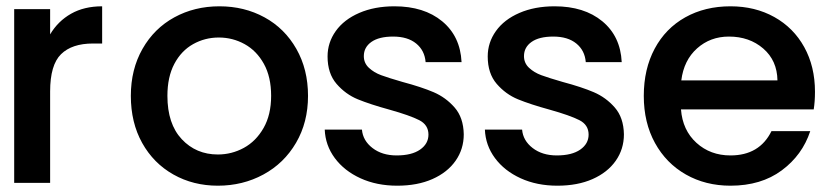

<svg xmlns="http://www.w3.org/2000/svg" viewBox="-20 -580 2641 609"><path d="M304 -560V-442H275Q208 -442 173.5 -408Q139 -374 139 -290V0H25V-551H139V-471Q164 -513 205.5 -536.5Q247 -560 304 -560Z M395 -276Q395 -360 432 -425Q469 -490 533 -525Q597 -560 676 -560Q755 -560 819 -525Q883 -490 920 -425Q957 -360 957 -276Q957 -192 919 -127Q881 -62 815.5 -26.5Q750 9 671 9Q593 9 530 -26.5Q467 -62 431 -126.5Q395 -191 395 -276ZM840 -276Q840 -336 817 -377.5Q794 -419 756 -440Q718 -461 674 -461Q630 -461 592.5 -440Q555 -419 533 -377.5Q511 -336 511 -276Q511 -187 556.5 -138.5Q602 -90 671 -90Q715 -90 753.5 -111Q792 -132 816 -174Q840 -216 840 -276Z M1010 -169H1128Q1131 -134 1161.5 -110.5Q1192 -87 1238 -87Q1286 -87 1312.5 -105.5Q1339 -124 1339 -153Q1339 -184 1309.5 -199Q1280 -214 1216 -232Q1154 -249 1115 -265Q1076 -281 1047.5 -314Q1019 -347 1019 -401Q1019 -445 1045 -481.5Q1071 -518 1119.5 -539Q1168 -560 1231 -560Q1325 -560 1382.5 -512.5Q1440 -465 1444 -383H1330Q1327 -420 1300 -442Q1273 -464 1227 -464Q1182 -464 1158 -447Q1134 -430 1134 -402Q1134 -380 1150 -365Q1166 -350 1189 -341.5Q1212 -333 1257 -320Q1317 -304 1355.5 -287.5Q1394 -271 1422 -239Q1450 -207 1451 -154Q1451 -107 1425 -70Q1399 -33 1351.5 -12Q1304 9 1240 9Q1175 9 1123.5 -14.5Q1072 -38 1042 -78.5Q1012 -119 1010 -169Z M1518 -169H1636Q1639 -134 1669.5 -110.5Q1700 -87 1746 -87Q1794 -87 1820.5 -105.5Q1847 -124 1847 -153Q1847 -184 1817.5 -199Q1788 -214 1724 -232Q1662 -249 1623 -265Q1584 -281 1555.5 -314Q1527 -347 1527 -401Q1527 -445 1553 -481.5Q1579 -518 1627.5 -539Q1676 -560 1739 -560Q1833 -560 1890.5 -512.5Q1948 -465 1952 -383H1838Q1835 -420 1808 -442Q1781 -464 1735 -464Q1690 -464 1666 -447Q1642 -430 1642 -402Q1642 -380 1658 -365Q1674 -350 1697 -341.5Q1720 -333 1765 -320Q1825 -304 1863.5 -287.5Q1902 -271 1930 -239Q1958 -207 1959 -154Q1959 -107 1933 -70Q1907 -33 1859.5 -12Q1812 9 1748 9Q1683 9 1631.5 -14.5Q1580 -38 1550 -78.5Q1520 -119 1518 -169Z M2561 -233H2140Q2145 -167 2189 -127Q2233 -87 2297 -87Q2389 -87 2427 -164H2550Q2525 -88 2459.5 -39.5Q2394 9 2297 9Q2218 9 2155.5 -26.5Q2093 -62 2057.5 -126.5Q2022 -191 2022 -276Q2022 -361 2056.5 -425.5Q2091 -490 2153.5 -525Q2216 -560 2297 -560Q2375 -560 2436 -526Q2497 -492 2531 -430.5Q2565 -369 2565 -289Q2565 -258 2561 -233ZM2446 -325Q2445 -388 2401 -426Q2357 -464 2292 -464Q2233 -464 2191 -426.5Q2149 -389 2141 -325Z"/></svg>

Font: Poppins Medium A&M
Style: Regular
Weight: 500
Designer: Ninad Kale (Devanagari), Jonny Pinhorn (Latin)
Foundry: Indian Type Foundry
Version: 4.004